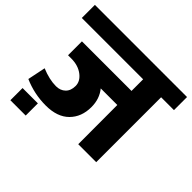

<svg xmlns="http://www.w3.org/2000/svg" viewBox="-191 -816 1099 1099"><g transform="rotate(45 358.0 -267.0)"><path d="M153.3 -2V96.7H29.3V-2ZM385.3 -203.6Q385.3 -123.5 335.9 -74.2Q286.6 -24.9 193.6 -24.9Q100.6 -24.9 16.1 -62L38.6 -171.4Q103 -144.5 157.2 -144.5Q191.9 -144.5 213.9 -165.8Q235.8 -187 235.8 -225.1Q235.8 -263.2 199 -291Q162.1 -318.8 106.4 -318.8H80.6V-431.2H481.9V-525.4H-14.6V-631.3H731.4V-525.4H627.4V0H481.9L481.4 -316.9H347.2Q385.3 -270 385.3 -203.6Z"/></g></svg>

Font: Yantramanav Black
Style: Regular
Weight: 900
Version: Version 1.001;PS 1.0;hotconv 1.0.72;makeotf.lib2.5.5900; ttf